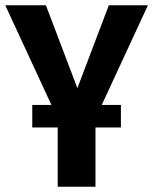

<svg xmlns="http://www.w3.org/2000/svg" viewBox="-26 -712 584 732"><path d="M362 -312H435V-226H338V0H194V-226H97V-312H170L-6 -692H149L269 -376L389 -692H538Z"/></svg>

Font: Fira Sans Condensed SemiBold
Style: Regular
Weight: 600
Width: 3
Designer: bBox Type GmbH & Carrois Corporate GbR & Edenspiekermann AG
Foundry: bBox Type GmbH & Carrois Corporate GbR & Edenspiekermann AG
Version: Version 4.301